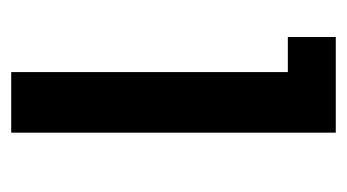

<svg xmlns="http://www.w3.org/2000/svg" viewBox="-158 -460 618 342"><g transform="rotate(90 151.0 -289.0)"><path d="M108.4 0V-492.7H45.9V-578.1H216.3V0Z"/></g></svg>

Font: Heebo Medium
Style: Regular
Weight: 500
Designer: Oded Ezer
Foundry: Ezer Type House
Version: Version 3.100